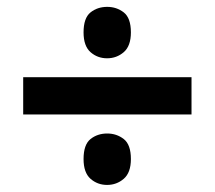

<svg xmlns="http://www.w3.org/2000/svg" viewBox="-20 -629 621 554"><path d="M46.9 -298.7V-406.3H532.6V-298.7ZM289 -95.4Q261.4 -95.4 241.2 -113.1Q221.1 -130.9 221.1 -170.1Q221.1 -211.7 241.2 -227.8Q261.3 -243.8 289.3 -243.8Q316.5 -243.8 337.1 -227.8Q357.7 -211.7 357.7 -170.1Q357.7 -130.9 337.1 -113.1Q316.5 -95.4 289 -95.4ZM289 -460.8Q261.4 -460.8 241.2 -478.5Q221.1 -496.3 221.1 -535.5Q221.1 -577.1 241.2 -593.2Q261.3 -609.2 289.3 -609.2Q316.5 -609.2 337.1 -593.2Q357.7 -577.1 357.7 -535.5Q357.7 -496.3 337.1 -478.5Q316.5 -460.8 289 -460.8Z"/></svg>

Font: Noto Sans Khmer UI
Style: Regular
Weight: 400
Designer: Danh Hong and the Monotype Design Team
Foundry: Monotype Imaging Inc.
Version: Version 2.002